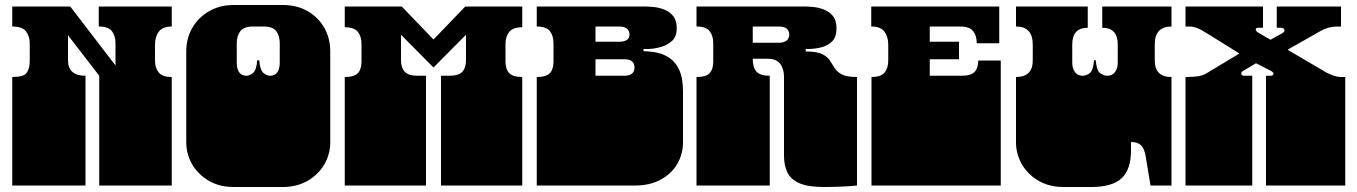

<svg xmlns="http://www.w3.org/2000/svg" viewBox="-20 -742 5428 768"><path d="M29 0V-135Q29 -152 29 -156.5Q29 -161 29 -163Q29 -165 29 -171V-172Q29 -179 29 -180.5Q29 -182 29 -187.5Q29 -193 29 -209V-260Q29 -277 29 -281.5Q29 -286 29 -288Q29 -290 29 -296V-297Q29 -304 29 -305.5Q29 -307 29 -312.5Q29 -318 29 -334V-434Q75 -434 87 -451Q99 -468 99 -500V-567Q99 -597 84 -616.5Q69 -636 29 -636V-716H261L442 -480V-569Q442 -599 427.5 -617.5Q413 -636 375 -636V-716H667V-636Q630 -636 615 -615Q600 -594 600 -564V-500Q600 -470 615 -452Q630 -434 667 -434V0H377V-135Q377 -152 377 -156.5Q377 -161 377 -163Q377 -165 377 -171V-172Q377 -179 377 -180.5Q377 -182 377 -187.5Q377 -193 377 -209V-260Q377 -277 377 -281.5Q377 -286 377 -288Q377 -290 377 -296V-297Q377 -304 377 -305.5Q377 -307 377 -312.5Q377 -318 377 -334V-439L252 -601V-501Q252 -439 322 -439V0Z M914 6Q844 6 793.5 -33.5Q743 -73 729 -135Q728 -140 727 -146.5Q726 -153 725.5 -159.5Q725 -166 725 -170V-171Q725 -178 725 -179.5Q725 -181 725 -186.5Q725 -192 725 -209V-260Q725 -277 725 -281.5Q725 -286 725 -288Q725 -290 725 -296V-297Q725 -304 725 -305.5Q725 -307 725 -312.5Q725 -318 725 -334V-536Q725 -589 749.5 -631Q774 -673 817 -697.5Q860 -722 914 -722H1112Q1167 -722 1209.5 -698Q1252 -674 1276.5 -632Q1301 -590 1301 -536V-334Q1301 -318 1301 -312.5Q1301 -307 1301 -305.5Q1301 -304 1301 -297V-296Q1301 -290 1301 -288Q1301 -286 1301 -281.5Q1301 -277 1301 -260V-209Q1301 -193 1301 -187.5Q1301 -182 1301 -180.5Q1301 -179 1301 -172V-171Q1301 -165 1300.5 -158Q1300 -151 1299 -145.5Q1298 -140 1297 -135Q1283 -73 1232.5 -33.5Q1182 6 1112 6ZM966 -439Q979 -439 992.5 -450.5Q1006 -462 1009 -501H1017Q1020 -462 1033.5 -450.5Q1047 -439 1060 -439Q1080 -439 1089.5 -453Q1099 -467 1099 -492V-569Q1099 -599 1085 -617.5Q1071 -636 1033 -636H993Q956 -636 941.5 -617.5Q927 -599 927 -569V-492Q927 -467 936.5 -453Q946 -439 966 -439Z M1359 0V-135Q1359 -152 1359 -156.5Q1359 -161 1359 -163Q1359 -165 1359 -171V-172Q1359 -179 1359 -180.5Q1359 -182 1359 -187.5Q1359 -193 1359 -209V-260Q1359 -277 1359 -281.5Q1359 -286 1359 -288Q1359 -290 1359 -296V-297Q1359 -304 1359 -305.5Q1359 -307 1359 -312.5Q1359 -318 1359 -334V-434Q1397 -434 1411.5 -449.5Q1426 -465 1426 -495V-566Q1426 -596 1411.5 -614.5Q1397 -633 1359 -633V-716H1587L1714 -584L1841 -716H2069V-633Q2032 -633 2017 -614.5Q2002 -596 2002 -566V-495Q2002 -465 2017 -449.5Q2032 -434 2069 -434V0H1744V-135Q1744 -152 1744 -156.5Q1744 -161 1744 -163Q1744 -165 1744 -171V-172Q1744 -179 1744 -180.5Q1744 -182 1744 -187.5Q1744 -193 1744 -209V-260Q1744 -277 1744 -281.5Q1744 -286 1744 -288Q1744 -290 1744 -296V-297Q1744 -304 1744 -305.5Q1744 -307 1744 -312.5Q1744 -318 1744 -334V-439H1777Q1815 -439 1829.5 -455Q1844 -471 1844 -501V-603L1714 -472L1584 -603V-501Q1584 -471 1599 -455Q1614 -439 1651 -439H1684V0Z M2127 0V-135Q2127 -152 2127 -156.5Q2127 -161 2127 -163Q2127 -165 2127 -171V-172Q2127 -179 2127 -180.5Q2127 -182 2127 -187.5Q2127 -193 2127 -209V-260Q2127 -277 2127 -281.5Q2127 -286 2127 -288Q2127 -290 2127 -296V-297Q2127 -304 2127 -305.5Q2127 -307 2127 -312.5Q2127 -318 2127 -334V-434Q2165 -434 2179.5 -449.5Q2194 -465 2194 -495V-569Q2194 -599 2179.5 -617.5Q2165 -636 2127 -636V-716H2558Q2573 -716 2594.5 -714Q2616 -712 2637.5 -703.5Q2659 -695 2673 -677.5Q2687 -660 2687 -628Q2687 -594 2666 -576.5Q2645 -559 2618 -552.5Q2591 -546 2572 -546H2554V-537Q2580 -537 2607.5 -531.5Q2635 -526 2659 -509.5Q2683 -493 2697.5 -461Q2712 -429 2712 -375V-334Q2712 -318 2712 -312.5Q2712 -307 2712 -305.5Q2712 -304 2712 -297V-296Q2712 -290 2712 -288Q2712 -286 2712 -281.5Q2712 -277 2712 -260V-209Q2712 -193 2712 -187.5Q2712 -182 2712 -180.5Q2712 -179 2712 -172V-171Q2712 -165 2711.5 -158Q2711 -151 2710 -145.5Q2709 -140 2708 -135Q2694 -73 2643.5 -36.5Q2593 0 2523 0ZM2362 -439H2476Q2518 -439 2518 -472Q2518 -505 2477 -505H2362ZM2362 -575H2456Q2498 -575 2498 -604Q2498 -618 2488 -627Q2478 -636 2457 -636H2362Z M3276 6Q3210 6 3175.5 -10Q3141 -26 3128.5 -54.5Q3116 -83 3116 -119V-135Q3116 -152 3116 -156.5Q3116 -161 3116 -163Q3116 -165 3116 -171V-172Q3116 -179 3116 -180.5Q3116 -182 3116 -187.5Q3116 -193 3116 -209V-260Q3116 -277 3116 -281.5Q3116 -286 3116 -288Q3116 -290 3116 -296V-297Q3116 -304 3116 -305.5Q3116 -307 3116 -312.5Q3116 -318 3116 -334V-434Q3116 -467 3100.5 -487Q3085 -507 3051 -507H2991Q2991 -472 3006 -455.5Q3021 -439 3059 -439V0H2766V-135Q2766 -152 2766 -156.5Q2766 -161 2766 -163Q2766 -165 2766 -171V-172Q2766 -179 2766 -180.5Q2766 -182 2766 -187.5Q2766 -193 2766 -209V-260Q2766 -277 2766 -281.5Q2766 -286 2766 -288Q2766 -290 2766 -296V-297Q2766 -304 2766 -305.5Q2766 -307 2766 -312.5Q2766 -318 2766 -334V-434Q2804 -434 2818.5 -449.5Q2833 -465 2833 -495V-569Q2833 -599 2818.5 -617.5Q2804 -636 2766 -636V-716H3197Q3212 -716 3233.5 -714Q3255 -712 3276.5 -703.5Q3298 -695 3312 -677.5Q3326 -660 3326 -628Q3326 -594 3308.5 -576.5Q3291 -559 3264.5 -552.5Q3238 -546 3211 -546H3203V-536Q3248 -536 3269 -525.5Q3290 -515 3299.5 -500Q3309 -485 3318.5 -470Q3328 -455 3347 -444.5Q3366 -434 3408 -434V0Q3393 2 3355.5 4Q3318 6 3276 6ZM2991 -571H3096Q3115 -571 3126 -579.5Q3137 -588 3137 -604Q3137 -618 3127 -627Q3117 -636 3096 -636H2991Z M3466 0V-135Q3466 -152 3466 -156.5Q3466 -161 3466 -163Q3466 -165 3466 -171V-172Q3466 -179 3466 -180.5Q3466 -182 3466 -187.5Q3466 -193 3466 -209V-260Q3466 -277 3466 -281.5Q3466 -286 3466 -288Q3466 -290 3466 -296V-297Q3466 -304 3466 -306Q3466 -308 3466 -313Q3466 -318 3466 -334V-434Q3504 -434 3518.5 -452Q3533 -470 3533 -500V-564Q3533 -594 3518 -615Q3503 -636 3465 -636V-716H3977V-569H3887Q3887 -599 3872.5 -617.5Q3858 -636 3820 -636H3699V-575H3816V-505H3699V-439H3826Q3864 -439 3878.5 -454.5Q3893 -470 3893 -500H3983V-334Q3983 -318 3983 -312.5Q3983 -307 3983 -305.5Q3983 -304 3983 -297V-296Q3983 -290 3983 -288Q3983 -286 3983 -281.5Q3983 -277 3983 -260V-209Q3983 -193 3983 -187.5Q3983 -182 3983 -180.5Q3983 -179 3983 -172V-171Q3983 -165 3983 -163Q3983 -161 3983 -156.5Q3983 -152 3983 -135V0Z M4233 6Q4163 6 4112.5 -33.5Q4062 -73 4048 -135Q4047 -140 4046 -146Q4045 -152 4044.5 -158.5Q4044 -165 4044 -171V-172Q4044 -179 4044 -180.5Q4044 -182 4044 -187.5Q4044 -193 4044 -209V-260Q4044 -277 4044 -281.5Q4044 -286 4044 -288Q4044 -290 4044 -296V-297Q4044 -304 4044 -305.5Q4044 -307 4044 -312.5Q4044 -318 4044 -334V-434Q4111 -434 4111 -500V-564Q4111 -636 4044 -636V-716H4331V-631Q4269 -631 4269 -564V-492Q4269 -468 4280 -453.5Q4291 -439 4310 -439Q4326 -439 4339.5 -450Q4353 -461 4356 -501H4363Q4366 -461 4380 -450Q4394 -439 4410 -439Q4429 -439 4440 -453.5Q4451 -468 4451 -492V-564Q4451 -631 4389 -631V-716H4666V-636Q4599 -636 4599 -564V-500Q4599 -434 4666 -434V-334Q4666 -318 4666 -312.5Q4666 -307 4666 -305.5Q4666 -304 4666 -297V-296Q4666 -290 4666 -288Q4666 -286 4666 -281.5Q4666 -277 4666 -260V0H4582L4563 -115Q4558 -147 4544.5 -160.5Q4531 -174 4504 -174V-141Q4504 -64 4466.5 -29Q4429 6 4345 6Z M4722 0V-135Q4722 -152 4722 -156.5Q4722 -161 4722 -163Q4722 -165 4722 -171V-172Q4722 -179 4722 -180.5Q4722 -182 4722 -187.5Q4722 -193 4722 -209V-260Q4722 -277 4722 -281.5Q4722 -286 4722 -288Q4722 -290 4722 -296V-297Q4722 -304 4722 -305.5Q4722 -307 4722 -312.5Q4722 -318 4722 -334V-434Q4754 -434 4772.5 -437Q4791 -440 4803 -447L4936 -527V-529L4809 -608Q4784 -624 4768 -630Q4752 -636 4738 -636H4722V-716H5032V-631H5012Q5003 -631 5003 -624Q5003 -618 5012 -612L5062 -583L5109 -609Q5118 -614 5118 -620Q5118 -631 5101 -631H5087V-716H5344V-636H5330Q5295 -636 5264 -619L5132 -544V-542L5287 -451Q5301 -444 5316 -439Q5331 -434 5342 -434H5361V0H5044V-135Q5044 -152 5044 -156.5Q5044 -161 5044 -163Q5044 -165 5044 -171V-172Q5044 -179 5044 -180.5Q5044 -182 5044 -187.5Q5044 -193 5044 -209V-260Q5044 -277 5044 -281.5Q5044 -286 5044 -288Q5044 -290 5044 -296V-297Q5044 -304 5044 -305.5Q5044 -307 5044 -312.5Q5044 -318 5044 -334V-439H5061Q5074 -439 5074 -447Q5074 -453 5063 -459L5004 -489L4952 -458Q4945 -454 4945 -448Q4945 -439 4957 -439H4989V0Z"/></svg>

Font: Danfo
Style: Regular
Weight: 400
Designer: Seyi Olusanya, David Udoh, Eyiyemi Adegbite, Mirko Velimirović
Version: Version 1.000